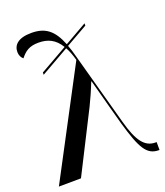

<svg xmlns="http://www.w3.org/2000/svg" viewBox="-141 -866 827 961"><g transform="rotate(-20 272.5 -385.0)"><path d="M305 -566 6 0 124 -1 287 -323C305 -360 320 -393 338 -439H340C368 -332 395 -236 407 -191C449 -46 475 0 539 0H542V-42H536C480 -42 446 -85 416 -196L309 -586C303 -609 297 -629 290 -646L406 -712V-724L287 -656C254 -739 212 -770 139 -770C67 -770 41 -740 41 -704C41 -687 48 -672 59 -664C83 -694 106 -712 156 -712C205 -712 243 -695 272 -647L126 -564V-552L277 -638C288 -619 297 -595 305 -566Z"/></g></svg>

Font: Noto Serif Display Medium
Style: Regular
Weight: 500
Designer: Monotype Design Team
Foundry: Monotype Imaging Inc.
Version: Version 2.009